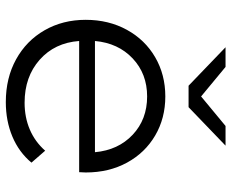

<svg xmlns="http://www.w3.org/2000/svg" viewBox="-86 -686 777 644"><g transform="rotate(90 302.0 -363.5)"><path d="M557 -241H117Q123 -159 180 -108.5Q237 -58 324 -58Q373 -58 414 -75.5Q455 -93 485 -127L525 -81Q490 -39 437.5 -17Q385 5 322 5Q241 5 178.5 -29.5Q116 -64 81 -125Q46 -186 46 -263Q46 -340 79.5 -401Q113 -462 171.5 -496Q230 -530 303 -530Q376 -530 434 -496Q492 -462 525 -401.5Q558 -341 558 -263ZM117 -294H490Q483 -372 431.5 -420.5Q380 -469 303 -469Q227 -469 175.5 -420.5Q124 -372 117 -294ZM468 -732 339 -608H267L138 -732H204L303 -650L402 -732Z"/></g></svg>

Font: Montserrat-Regular
Style: Regular
Weight: 400
Version: Version 7.200